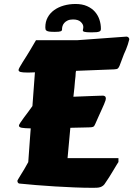

<svg xmlns="http://www.w3.org/2000/svg" viewBox="-20 -899 656 945"><path d="M499.5 -405.3Q497.6 -398.4 492.2 -386Q486.8 -373.5 479.7 -357.9Q472.7 -342.3 464.6 -324.5Q456.5 -306.6 448.7 -288.6Q445.8 -281.7 443.4 -278.6Q440.9 -275.4 435.5 -273.9Q430.2 -272.5 420.7 -272.2Q411.1 -272 394 -271.5L326.2 -270L312.5 -120.6H563V-101.6Q562 -100.6 554.7 -88.6Q547.4 -76.7 537.6 -60.1Q527.8 -43.5 517.1 -26.6Q506.3 -9.8 499 0.5Q494.1 9.3 487.8 14.4Q481.4 19.5 473.9 22Q466.3 24.4 457.3 24.9Q448.2 25.4 437.5 25.4Q393.6 25.4 345.9 23.4Q298.3 21.5 251 18.6Q203.6 15.6 158.4 12Q113.3 8.3 74.7 4.4Q71.3 3.9 68.6 0.5Q65.9 -2.9 65.9 -7.3Q64 -7.3 68.6 -15.6Q73.2 -23.9 81.5 -37.1Q89.8 -50.3 99.9 -67.1Q109.9 -84 119.1 -101.1L127 -210.9Q128.9 -238.8 130.1 -252.4Q131.3 -266.1 131.3 -267.1Q102.1 -267.6 87.6 -270Q73.2 -272.5 73.2 -280.8Q73.2 -284.7 80.3 -295.4Q87.4 -306.2 97.7 -320.1Q107.9 -334 119.4 -349.1Q130.9 -364.3 139.6 -377L151.9 -543H150.4Q139.6 -542.5 130.9 -542.2Q122.1 -542 114.7 -542Q91.3 -542 81.3 -544.7Q71.3 -547.4 71.3 -554.7Q71.3 -558.1 77.1 -568.8Q83 -579.6 91.8 -593.5Q100.6 -607.4 110.4 -622.8Q120.1 -638.2 127.9 -651.4L157.2 -701.2H361.3L602.1 -718.8Q602.5 -718.8 604.7 -718.5Q606.9 -718.3 609.4 -717Q611.8 -715.8 614 -712.9Q616.2 -710 616.2 -704.6L608.9 -679.2Q605.5 -668.5 600.6 -656.5Q595.7 -644.5 589.8 -631.8L568.4 -575.2Q564.9 -566.9 560.5 -562.5Q556.2 -558.1 542 -557.6Q504.9 -556.6 459.2 -554.4Q413.6 -552.2 354.5 -550.3Q352.5 -543.5 352.5 -539.3Q352.5 -535.2 351.6 -523.4L349.1 -501Q348.1 -485.4 346.2 -467.3Q344.2 -449.2 341.3 -422.9Q366.2 -423.8 389.9 -424.8Q413.6 -425.8 433.1 -426.5Q452.6 -427.2 467 -427.7Q481.4 -428.2 487.3 -428.2Q491.2 -428.2 496.1 -425.3Q501 -422.4 501 -414.1Q501 -410.2 499.5 -405.3ZM388.2 -752.9Q388.7 -755.4 389.4 -758.8Q390.1 -762.2 390.1 -766.1Q390.1 -779.3 377.4 -791.3Q364.7 -803.2 339.4 -803.2Q323.7 -803.2 313.2 -798.3Q302.7 -793.5 296.4 -786.1Q290 -778.8 287.6 -770.5Q285.2 -762.2 285.2 -754.9Q285.2 -754.4 285.4 -754.2Q285.6 -753.9 285.6 -753.4Q285.2 -751 283.9 -748.8Q282.7 -746.6 279.1 -745.1Q275.4 -743.7 268.6 -742.9Q261.7 -742.2 249.5 -742.2Q232.9 -742.2 223.6 -743.4Q214.4 -744.6 209.7 -747.6Q205.1 -750.5 204.1 -754.6Q203.1 -758.8 203.1 -764.6Q203.1 -792 214.6 -813.2Q226.1 -834.5 246.3 -849.1Q266.6 -863.8 293.7 -871.6Q320.8 -879.4 351.6 -879.4Q384.8 -879.4 408.4 -868.9Q432.1 -858.4 447.3 -841.1Q462.4 -823.7 469.5 -802Q476.6 -780.3 476.6 -757.8Q476.6 -752.9 475.3 -749.5Q474.1 -746.1 469.2 -743.9Q464.4 -741.7 455.1 -740.7Q445.8 -739.7 429.2 -739.7Q416 -739.7 408 -740.5Q399.9 -741.2 395.3 -742.4Q390.6 -743.7 389.2 -745.6Q387.7 -747.6 387.7 -750Q387.7 -751 387.9 -751.5Q388.2 -752 388.2 -752.9Z"/></svg>

Font: Carter One
Style: Regular
Weight: 400
Designer: vernon adams
Foundry: vernon adams
Version: Version 1.000